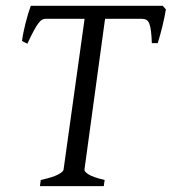

<svg xmlns="http://www.w3.org/2000/svg" viewBox="-20 -635 586 655"><path d="M545.9 -603Q543.9 -591.3 541 -576.4Q538.1 -561.5 534.2 -545.9Q530.3 -530.3 526.1 -515.1Q522 -500 518.1 -487.8H498Q497.1 -512.2 495.1 -528.3Q493.2 -544.4 489.5 -554Q485.8 -563.5 479.7 -567.1Q473.6 -570.8 463.9 -570.8H338.4L268.1 -56.2Q267.1 -49.8 282.2 -40Q297.4 -30.3 336.9 -21L334 0H116.2L119.1 -21Q161.1 -30.3 178.5 -39.8Q195.8 -49.3 196.8 -56.2L268.6 -570.8H136.2Q129.9 -570.8 124.3 -568.1Q118.7 -565.4 111.8 -556.6Q105 -547.9 95.7 -531Q86.4 -514.2 73.2 -485.8L55.2 -495.1Q56.6 -507.8 59.8 -523.7Q63 -539.6 67.1 -555.9Q71.3 -572.3 75.9 -587.6Q80.6 -603 85 -615.2H535.2L545.9 -603Z"/></svg>

Font: Gentium
Style: Italic
Weight: 400
Italic angle: -7°
Designer: J. Victor Gaultney
Version: Version 1.02; 2005; OFL release